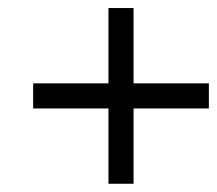

<svg xmlns="http://www.w3.org/2000/svg" viewBox="-20 -520 540 478"><path d="M500 -250V-312.5H312.5V-500H250V-312.5H62.5V-250H250V-62.5H312.5V-250Z"/></svg>

Font: CalcUnifontExMono
Style: Regular
Weight: 500
Version: Version 15.0.06